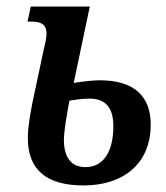

<svg xmlns="http://www.w3.org/2000/svg" viewBox="-20 -556 506 586"><path d="M235 10C354 10 440 -54 440 -176C440 -259 393 -311 284 -311C267 -311 237 -308 205 -303L254 -536H74L64 -490H76C103 -490 122 -483 122 -453C122 -439 117 -420 112 -398L78 -238C73 -209 65 -172 65 -134C65 -37 123 10 235 10ZM241 -46C198 -46 176 -74 175 -127C175 -156 184 -207 192 -249C205 -250 224 -255 254 -255C302 -255 326 -227 326 -171C326 -98 299 -46 241 -46Z"/></svg>

Font: Noto Serif Condensed Semi
Style: Italic
Weight: 600
Width: 3
Italic angle: -12°
Designer: Monotype Design Team
Foundry: Monotype Imaging Inc.
Version: Version 1.901